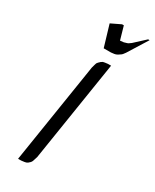

<svg xmlns="http://www.w3.org/2000/svg" viewBox="-200 -828 714 882"><g transform="rotate(30 157.5 -387.0)"><path d="M64 0 147.9 -532.2 152.8 -549.8 155.8 -559.1 161.1 -565.9 170.9 -575.2 179.2 -580.1 188 -582 204.1 -584H220.2L136.2 -50.8L130.9 -34.2L127.9 -24.9L123 -17.1L112.8 -7.8L105 -3.9L96.2 -2L80.1 0ZM117.2 -749 168.9 -773.9H178.2L198.2 -704.1L216.8 -706.1L232.9 -710.9L237.8 -712.9L251 -722.2L307.1 -773.9H314.9L250 -669.9L241.2 -658.2L236.8 -653.8L222.2 -644L213.9 -640.1L206.1 -638.2L189 -636.2H150.9Z"/></g></svg>

Font: Petahja
Style: Italic
Weight: 400
Designer: T. Christopher White
Version: Version 1.1